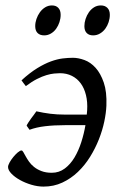

<svg xmlns="http://www.w3.org/2000/svg" viewBox="-20 -671 441 711"><path d="M9.8 -52.7Q9.8 -59.1 15.6 -69.6Q21.5 -80.1 29.5 -89.8Q37.6 -99.6 45.9 -106.7Q54.2 -113.8 59.6 -113.8Q63 -113.8 66.4 -107.7Q69.8 -101.6 75 -92.3Q80.1 -83 87.4 -72.5Q94.7 -62 106.2 -52.7Q117.7 -43.5 133.8 -37.4Q149.9 -31.2 171.9 -31.2Q198.7 -31.2 219.7 -46.9Q240.7 -62.5 255.9 -87.9Q271 -113.3 281 -144.5Q291 -175.8 296.4 -207.5H220.2Q180.2 -207.5 147.2 -203.6Q114.3 -199.7 89.4 -190.4L78.6 -205.6Q79.6 -209 84.5 -216.6Q89.4 -224.1 95.2 -232.2Q101.1 -240.2 106.7 -247.6Q112.3 -254.9 114.7 -258.8Q141.1 -252.9 166 -249.8Q190.9 -246.6 221.2 -246.6H301.3L302.7 -262.2Q304.7 -293.5 298.3 -319.1Q292 -344.7 278.8 -362.5Q265.6 -380.4 246.1 -390.1Q226.6 -399.9 202.1 -399.9Q193.4 -399.9 180.7 -398.7Q168 -397.5 152.1 -392.8Q136.2 -388.2 116.9 -378.4Q97.7 -368.7 75.7 -352.1Q71.8 -357.4 66.9 -363.5Q62 -369.6 59.6 -373.5Q90.8 -401.9 117.9 -418.5Q145 -435.1 168.5 -443.6Q191.9 -452.1 212.2 -454.6Q232.4 -457 250 -457Q270 -457 292.7 -448.7Q315.4 -440.4 334 -419.9Q352.5 -399.4 364.3 -365.2Q376 -331.1 374 -279.8Q373 -253.4 366.2 -220.9Q359.4 -188.5 346.2 -155Q333 -121.6 313.5 -90.1Q293.9 -58.6 268.3 -34.2Q242.7 -9.8 210.9 5.1Q179.2 20 141.1 20Q119.6 20 96.4 13.2Q73.2 6.3 54 -4.4Q34.7 -15.1 22.2 -28.1Q9.8 -41 9.8 -52.7ZM204.6 -616.2Q204.6 -602.5 200.2 -589.1Q195.8 -575.7 188 -564.7Q180.2 -553.7 168.7 -546.9Q157.2 -540 143.6 -540Q127.9 -540 119.1 -548.8Q110.4 -557.6 110.4 -574.2Q110.4 -587.4 115 -600.8Q119.6 -614.3 127.7 -625.5Q135.7 -636.7 147.2 -643.8Q158.7 -650.9 172.4 -650.9Q187.5 -650.9 196 -641.8Q204.6 -632.8 204.6 -616.2ZM386.7 -616.2Q386.7 -602.5 382.3 -589.1Q377.9 -575.7 369.9 -564.7Q361.8 -553.7 350.3 -546.9Q338.9 -540 324.7 -540Q309.6 -540 301 -548.8Q292.5 -557.6 292.5 -574.2Q292.5 -587.4 296.9 -600.8Q301.3 -614.3 309.1 -625.5Q316.9 -636.7 328.1 -643.8Q339.4 -650.9 353.5 -650.9Q368.7 -650.9 377.7 -641.8Q386.7 -632.8 386.7 -616.2Z"/></svg>

Font: Gentium Plus
Style: Italic
Weight: 400
Italic angle: -8°
Designer: J. Victor Gaultney, Annie Olsen, Iska Routamaa
Foundry: SIL International
Version: Version 1.510